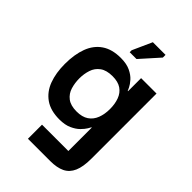

<svg xmlns="http://www.w3.org/2000/svg" viewBox="-226 -659 928 928"><g transform="rotate(45 237.5 -195.5)"><path d="M151.7 183.3V87H331.7V-73H329.7Q328.7 -70.7 321 -57.7Q313.3 -44.7 297.7 -29Q282 -13.3 256.3 -1.7Q230.7 10 193 10Q132.7 10 94.8 -16.5Q57 -43 39.5 -90Q22 -137 22 -198.7Q22 -263.7 39.8 -311.3Q57.7 -359 95.7 -384.8Q133.7 -410.7 193.3 -410.7Q232.7 -410.7 258.8 -398.2Q285 -385.7 300 -368.7Q315 -351.7 321.7 -337.8Q328.3 -324 329.3 -321.3H331.3V-410.7H436.7V35Q436.7 89.7 422.5 122.3Q408.3 155 379 169.2Q349.7 183.3 304 183.3ZM224.7 -76Q262.7 -76 286 -91.8Q309.3 -107.7 320 -135.5Q330.7 -163.3 330.7 -198.7Q330.7 -233.7 320.5 -261.3Q310.3 -289 287.7 -304.5Q265 -320 227.3 -320Q186.3 -320 162.8 -302.8Q139.3 -285.7 130.2 -257.8Q121 -230 121 -198.7Q121 -167.7 129.5 -139.5Q138 -111.3 160.8 -93.7Q183.7 -76 224.7 -76ZM250.3 -460.3H203.7V-473.7L248.7 -573.7H335.3V-555.3Z"/></g></svg>

Font: Darker Grotesque Light
Style: Regular
Weight: 300
Designer: Gabriel Lam
Foundry: TypeRant
Version: Version 1.000;gftools[0.9.28]